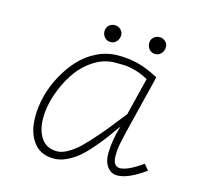

<svg xmlns="http://www.w3.org/2000/svg" viewBox="-88 -646 775 752"><g transform="rotate(15 300.0 -270.5)"><path d="M312.5 -496.6Q303.2 -485.8 288.6 -485.8Q274.4 -485.4 264.6 -495.8Q254.9 -506.3 254.9 -521Q254.9 -535.2 264.6 -544.7Q274.4 -554.2 288.6 -554.2Q302.7 -554.2 312.7 -544.4Q322.8 -534.7 322.3 -521Q321.3 -505.4 312.5 -496.6ZM493.7 -496.6Q484.4 -485.8 469.7 -485.8Q455.6 -485.4 446 -495.6Q436.5 -505.9 436 -521Q435.5 -534.7 445.6 -544.4Q455.6 -554.2 469.7 -554.2Q484.4 -554.2 494.4 -544.4Q504.4 -534.7 503.4 -521Q502.9 -506.3 493.7 -496.6ZM443.4 -178.7Q430.2 -124.5 426.5 -103.8Q422.9 -83 422.9 -62.5Q422.9 -18.1 451.7 -18.1Q482.4 -18.1 542 -60.1L561 -37.1Q492.7 12.2 449.2 12.2Q423.8 12.2 408 -8.8Q392.1 -29.8 393.1 -67.4Q395 -120.6 412.1 -176.3Q387.7 -141.6 370.6 -118.9Q353.5 -96.2 329.3 -68.8Q305.2 -41.5 284.9 -25.4Q264.6 -9.3 240.2 1.7Q215.8 12.7 191.9 12.7Q136.2 12.7 107.7 -26.9Q79.1 -66.4 79.6 -129.4Q79.6 -169.9 90.8 -213.1Q102.1 -256.3 124.3 -297.4Q146.5 -338.4 176.3 -370.8Q206.1 -403.3 246.8 -423.1Q287.6 -442.9 332 -442.9Q374.5 -442.9 412.1 -433.6Q449.7 -424.3 497.1 -398.9L495.1 -387.7ZM462.9 -381.8Q437.5 -396.5 412.1 -403.6Q386.7 -410.6 372.8 -411.6Q358.9 -412.6 334.5 -412.6Q329.6 -412.6 327.1 -412.6Q281.2 -412.6 239.7 -385Q198.2 -357.4 170.7 -315.2Q143.1 -272.9 127 -223.9Q110.8 -174.8 110.8 -130.9Q110.8 -81.1 132.3 -49.6Q153.8 -18.1 196.3 -18.1Q213.4 -18.1 232.9 -27.8Q252.4 -37.6 271.2 -53.2Q290 -68.8 316.4 -97.9Q342.8 -127 366.2 -155.5Q389.6 -184.1 425.3 -230Z"/></g></svg>

Font: Compagnon Light Italic
Style: Regular
Weight: 400
Italic angle: -12°
Designer: Valentin Papon
Foundry: Velvetyne Type Foundry
Version: Version 1.000;PS 001.000;hotconv 1.0.88;makeotf.lib2.5.64775